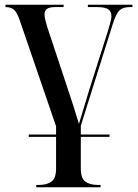

<svg xmlns="http://www.w3.org/2000/svg" viewBox="-20 -556 584 815"><path d="M102 25V15H218V-20L62 -475Q51 -505 38.5 -515.5Q26 -526 3 -526V-536H250V-526H216Q190 -526 179.5 -518.5Q169 -511 169 -495Q169 -485 172.5 -470.5Q176 -456 181 -440L267 -181Q281 -140 292 -105Q303 -70 315 -30Q324 -60 335 -96Q346 -132 358 -172L437 -421Q444 -445 448.5 -461Q453 -477 453 -487Q453 -508 439 -517Q425 -526 390 -526H353V-536H542V-526H532Q502 -526 487.5 -512.5Q473 -499 459 -455L323 -22V15H445V25H323V159Q323 201 342.5 215Q362 229 395 229H407V239H134V229H145Q179 229 198.5 215Q218 201 218 159V25Z"/></svg>

Font: Noto Serif Display SemiCondensed Medium
Style: Regular
Weight: 500
Width: 4
Designer: Monotype Design Team
Foundry: Monotype Imaging Inc.
Version: Version 2.009